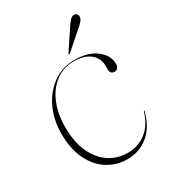

<svg xmlns="http://www.w3.org/2000/svg" viewBox="-153 -670 673 758"><g transform="rotate(-30 184.0 -291.0)"><path d="M352.5 -339.5Q352.5 -329.5 346.8 -322.8Q341 -316 333 -316Q312.5 -316 312.5 -340V-356Q312.5 -389.5 286 -411Q259.5 -432.5 212.5 -432.5Q164.5 -432.5 128.8 -405.5Q93 -378.5 73.2 -331.5Q53.5 -284.5 53.5 -224Q53.5 -155.5 75.5 -108.2Q97.5 -61 134.8 -36.8Q172 -12.5 217.5 -12.5Q265 -12.5 301 -40Q337 -67.5 354 -123Q354.5 -125 356 -125Q358.5 -125 357 -122.5Q340 -57.5 299.2 -24.5Q258.5 8.5 204 8.5Q155 8.5 115 -16.8Q75 -42 51.2 -90.5Q27.5 -139 27.5 -209Q27.5 -270.5 51.2 -322Q75 -373.5 118 -404.8Q161 -436 218 -436Q279 -436 315.8 -407.8Q352.5 -379.5 352.5 -339.5ZM268 -557Q278.5 -573 286.8 -582Q295 -591 304.5 -591Q313 -591 317.2 -586Q321.5 -581 321.5 -574Q321.5 -564.5 314.2 -556Q307 -547.5 295.5 -537.5L215 -467Q212 -464 210 -466Q208.5 -467.5 211 -471Z"/></g></svg>

Font: Fraunces 144pt Thin
Style: Regular
Weight: 100
Version: Version 1.000;[f99f86859]